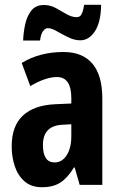

<svg xmlns="http://www.w3.org/2000/svg" viewBox="-20 -775 504 805"><path d="M246 -557Q326 -557 367.5 -508Q409 -459 409 -362V0H314L293 -73H290Q265 -31 234.5 -10.5Q204 10 156 10Q111 10 83 -14.5Q55 -39 42 -78Q29 -117 29 -161Q29 -247 76 -290.5Q123 -334 211 -338L279 -341V-363Q279 -452 219 -452Q171 -452 107 -414L71 -511Q146 -557 246 -557ZM242 -252Q160 -248 160 -167Q160 -94 209 -94Q240 -94 259.5 -124Q279 -154 279 -204V-254ZM77 -605Q78 -636 85 -670.5Q92 -705 110.5 -729.5Q129 -754 164 -754Q191 -754 214.5 -741Q238 -728 259.5 -715.5Q281 -703 302 -703Q316 -703 322.5 -716.5Q329 -730 333 -755H404Q403 -682 378 -644Q353 -606 317 -606Q292 -606 266.5 -618.5Q241 -631 218.5 -644Q196 -657 180 -657Q170 -657 160.5 -644.5Q151 -632 148 -605Z"/></svg>

Font: Noto Sans Myanmar ExtraCondensed
Style: Bold
Weight: 700
Width: 2
Designer: Monotype Design Team
Foundry: Monotype Imaging Inc.
Version: Version 2.107; ttfautohint (v1.8.4.7-5d5b)